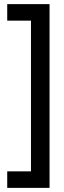

<svg xmlns="http://www.w3.org/2000/svg" viewBox="-20 -770 310 930"><path d="M220 -750V140H15V60H130V-670H15V-750Z"/></svg>

Font: Tektur SemiCondensed
Style: Regular
Weight: 400
Width: 4
Designer: Adam Jagosz
Foundry: Adam Jagosz
Version: Version 1.005;gftools[0.9.30]